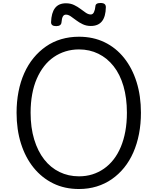

<svg xmlns="http://www.w3.org/2000/svg" viewBox="-20 -1247 1055 1286"><path d="M509 19Q413 19 336.5 -18.5Q260 -56 205 -124Q150 -192 120.5 -285.5Q91 -379 91 -492Q91 -566 104 -633Q117 -700 142.5 -757Q168 -814 204.5 -858.5Q241 -903 287.5 -935.5Q334 -968 390 -984.5Q446 -1001 509 -1001Q604 -1001 680.5 -964Q757 -927 811.5 -858.5Q866 -790 895 -697Q924 -604 924 -492Q924 -417 911 -350Q898 -283 873 -226Q848 -169 811.5 -124Q775 -79 729 -47Q683 -15 627.5 2Q572 19 509 19ZM509 -66Q557 -66 598.5 -79Q640 -92 676 -117Q712 -142 740.5 -178.5Q769 -215 789 -262.5Q809 -310 819.5 -367.5Q830 -425 830 -492Q830 -591 807 -670Q784 -749 741 -803.5Q698 -858 639 -887Q580 -916 509 -916Q462 -916 419.5 -903Q377 -890 340.5 -865Q304 -840 275.5 -803.5Q247 -767 226.5 -720Q206 -673 195.5 -615.5Q185 -558 185 -492Q185 -392 209 -313Q233 -234 276 -179Q319 -124 378.5 -95Q438 -66 509 -66ZM356 -1072Q322 -1072 322 -1098Q324 -1161 348.5 -1193Q373 -1225 422 -1225Q452 -1225 476 -1213.5Q500 -1202 519 -1187.5Q538 -1173 555 -1161.5Q572 -1150 588 -1150Q602 -1150 609.5 -1166Q617 -1182 619 -1205Q620 -1227 653 -1227Q672 -1227 680.5 -1220Q689 -1213 689 -1199Q688 -1136 663 -1104.5Q638 -1073 588 -1073Q559 -1073 534.5 -1084.5Q510 -1096 490.5 -1111Q471 -1126 454 -1137.5Q437 -1149 422 -1149Q408 -1149 401 -1136.5Q394 -1124 392 -1098Q391 -1085 382 -1078.5Q373 -1072 356 -1072Z"/></svg>

Font: Playwrite PL
Style: Regular
Weight: 400
Designer: Veronika Burian, José Scaglione
Foundry: TypeTogether
Version: Version 1.002